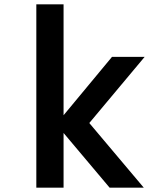

<svg xmlns="http://www.w3.org/2000/svg" viewBox="-20 -868 740 888"><path d="M148 0V-848H274V-335L498 -605H649L393 -299L645 0H487L274 -253V0Z"/></svg>

Font: Martian Mono Medium
Style: Regular
Weight: 500
Monospace: yes
Designer: Roman Shamin
Foundry: Evil Martians
Version: Version 1.000; ttfautohint (v1.8.4.7-5d5b)